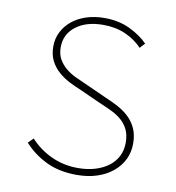

<svg xmlns="http://www.w3.org/2000/svg" viewBox="-78 -742 756 824"><g transform="rotate(10 300.0 -330.0)"><path d="M310 12Q233 12 176 -16Q119 -44 80 -88L102 -110Q140 -68 193.5 -43Q247 -18 310 -18Q352 -18 386 -28.5Q420 -39 444 -57.5Q468 -76 481 -102Q494 -128 494 -160Q494 -193 483.5 -215.5Q473 -238 455 -254.5Q437 -271 413 -283Q389 -295 362 -306L260 -352Q237 -361 212 -374Q187 -387 165.5 -405.5Q144 -424 130 -450.5Q116 -477 116 -514Q116 -549 131 -578Q146 -607 172 -628Q198 -649 234 -660.5Q270 -672 312 -672Q375 -672 423.5 -648.5Q472 -625 502 -594L482 -572Q452 -604 409 -623Q366 -642 312 -642Q238 -642 193 -607.5Q148 -573 148 -516Q148 -485 160.5 -463.5Q173 -442 192 -426.5Q211 -411 233 -400.5Q255 -390 274 -382L376 -336Q405 -324 432 -309.5Q459 -295 480 -275Q501 -255 513.5 -227.5Q526 -200 526 -162Q526 -124 510.5 -92.5Q495 -61 466.5 -37.5Q438 -14 398.5 -1Q359 12 310 12Z"/></g></svg>

Font: Source Code Pro ExtraLight
Style: Regular
Weight: 200
Monospace: yes
Designer: Paul D. Hunt, Teo Tuominen
Foundry: Adobe Systems Incorporated
Version: Version 2.030;PS 1.000;hotconv 16.6.51;makeotf.lib2.5.65220